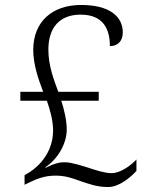

<svg xmlns="http://www.w3.org/2000/svg" viewBox="-20 -744 599 774"><path d="M416 10C461 10 507 -30 530 -55V-101C506 -75 464 -46 430 -46C402 -46 366 -58 339 -67C313 -75 268 -90 241 -90C223 -90 203 -87 165 -68L162 -69C216 -105 249 -168 249 -221C249 -260 238 -305 227 -338H378V-374H215C199 -417 175 -477 175 -544C175 -631 219 -685 305 -685C400 -685 423 -622 423 -558C452 -558 475 -576 475 -613C475 -678 421 -724 307 -724C191 -724 114 -657 114 -543C114 -485 134 -426 154 -374H62V-338H169C182 -301 194 -257 194 -218C194 -134 142 -77 98 -49L79 -38V1L95 -7C130 -24 161 -36 204 -36C243 -36 271 -26 301 -15C337 -3 370 10 416 10Z"/></svg>

Font: Noto Serif Light
Style: Regular
Weight: 300
Designer: Monotype Design Team
Foundry: Monotype Imaging Inc.
Version: Version 2.013